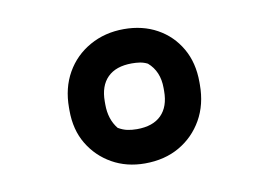

<svg xmlns="http://www.w3.org/2000/svg" viewBox="-49 -783 698 497"><g transform="rotate(-10 300.0 -534.0)"><path d="M302 -710Q351 -710 389 -689Q427 -668 449 -630Q471 -592 471 -541V-534Q471 -482 448.5 -442.5Q426 -403 387 -380.5Q348 -358 296 -358Q248 -358 210 -379.5Q172 -401 149.5 -438.5Q127 -476 127 -527V-534Q127 -586 149.5 -625.5Q172 -665 212 -687.5Q252 -710 302 -710ZM291 -449Q333 -449 355 -471Q377 -493 377 -534V-542Q377 -586 348 -611Q338 -616 328 -617.5Q318 -619 307 -619Q265 -619 243 -597Q221 -575 221 -534V-526Q221 -487 242 -461Q254 -454 265.5 -451.5Q277 -449 291 -449Z"/></g></svg>

Font: Recursive Monospace Casual
Style: Bold
Weight: 700
Version: Version 1.047